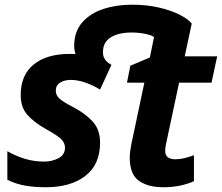

<svg xmlns="http://www.w3.org/2000/svg" viewBox="-20 -785 942 815"><path d="M174.8 9.8Q122.6 9.8 83.7 2.4Q44.9 -4.9 11.2 -22V-143.1Q47.9 -122.1 86.7 -110.6Q125.5 -99.1 167 -99.1Q201.7 -99.1 228.8 -113.8Q255.9 -128.4 255.9 -158.2Q255.9 -178.2 240.2 -193.8Q224.6 -209.5 173.8 -237.8Q123 -266.6 95.5 -298.3Q67.9 -330.1 67.9 -381.8Q67.9 -466.8 123.3 -511.5Q178.7 -556.2 275.9 -556.2Q288.6 -556.2 300.3 -555.7Q294.9 -573.7 294.9 -589.8Q294.9 -650.9 328.9 -689.7Q362.8 -728.5 418.5 -746.8Q474.1 -765.1 540 -765.1Q600.1 -765.1 651.4 -753.7Q702.6 -742.2 739.7 -723.9Q776.9 -705.6 793.9 -685.1L764.2 -545.9H901.9L877.9 -434.1H740.2L684.1 -170.9Q681.2 -156.2 681.2 -145Q681.2 -125.5 692.9 -117.2Q704.6 -108.9 724.1 -108.9Q744.1 -108.9 762.5 -113.5Q780.8 -118.2 803.2 -126V-16.1Q779.8 -4.9 746.6 2.4Q713.4 9.8 672.9 9.8Q608.4 9.8 569.6 -17.6Q530.8 -44.9 530.8 -116.2Q530.8 -138.2 537.1 -170.9L592.8 -434.1H519L533.2 -505.9L616.2 -541L633.8 -627.9Q621.6 -636.2 595.2 -641.6Q568.8 -647 538.1 -647Q483.9 -647 450.4 -626.7Q417 -606.4 417 -563Q417 -532.7 444.8 -514.6Q449.2 -512.2 453.1 -509.8L404.8 -404.8Q376 -422.4 343.5 -434.1Q311 -445.8 278.8 -445.8Q254.9 -445.8 235.8 -434.6Q216.8 -423.3 216.8 -399.9Q216.8 -380.4 232.9 -366Q249 -351.6 291 -330.1Q340.3 -304.7 372.6 -270Q404.8 -235.4 404.8 -180.2Q404.8 -86.4 342.3 -38.3Q279.8 9.8 174.8 9.8Z"/></svg>

Font: Open Sans
Style: Bold Italic
Weight: 700
Italic angle: -12°
Designer: Monotype Design Team
Foundry: Monotype Imaging Inc.
Version: Version 3.003; ttfautohint (v1.8.4)